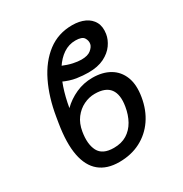

<svg xmlns="http://www.w3.org/2000/svg" viewBox="-177 -895 990 1039"><g transform="rotate(-30 318.0 -375.0)"><path d="M371.1 -458.5Q434.1 -458.5 478.5 -432.6Q522.9 -406.7 542.5 -356.7Q562 -306.6 549.8 -234.4Q537.6 -160.6 500 -105.7Q462.4 -50.8 404.1 -20.5Q345.7 9.8 271 9.8Q194.8 9.8 148.2 -28.6Q101.6 -66.9 86.7 -143.8Q71.8 -220.7 90.8 -336.9L96.7 -372.6Q115.2 -485.4 157.7 -572.8Q200.2 -660.2 265.6 -710Q331.1 -759.8 418.5 -759.8Q463.4 -759.8 496.3 -744.4Q529.3 -729 545.4 -699.5Q561.5 -669.9 554.7 -626.5Q549.8 -594.2 528.1 -563.5Q506.3 -532.7 466.8 -512.9Q427.2 -493.2 368.7 -493.2Q335 -493.2 295.9 -499Q256.8 -504.9 211.9 -525.9L253.4 -600.6Q291 -585 319.8 -578.9Q348.6 -572.8 370.6 -572.8Q410.2 -572.8 429.9 -589.1Q449.7 -605.5 453.1 -622.1Q457 -642.1 445.3 -660.6Q433.6 -679.2 392.6 -679.2Q351.1 -679.2 316.9 -656.2Q282.7 -633.3 256.3 -592.3Q230 -551.3 211.4 -496.6Q192.9 -441.9 182.1 -378.4Q218.8 -414.6 267.3 -436.5Q315.9 -458.5 371.1 -458.5ZM338.9 -377Q303.2 -377 269.5 -360.6Q235.8 -344.2 211.4 -312.3Q187 -280.3 179.2 -232.9Q167 -160.2 190.2 -115.7Q213.4 -71.3 283.7 -71.3Q331.5 -71.3 365.2 -92Q398.9 -112.8 419.7 -149.7Q440.4 -186.5 448.2 -234.4Q460 -304.2 433.1 -340.6Q406.2 -377 338.9 -377Z"/></g></svg>

Font: Inter
Style: Italic
Weight: 400
Italic angle: -9.3988°
Designer: Rasmus Andersson
Foundry: rsms
Version: Version 4.001;git-66647c0bb